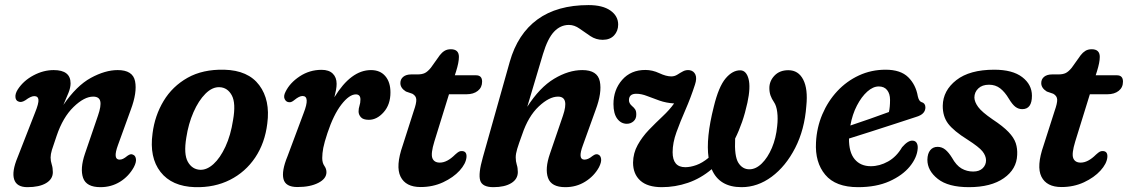

<svg xmlns="http://www.w3.org/2000/svg" viewBox="-20 -744 4547 774"><path d="M55 -334.5Q43.5 -338 42.2 -352.5Q41 -367 52 -384Q75 -419 115 -440.2Q155 -461.5 196.5 -461.5Q264.5 -461.5 264.5 -408Q264.5 -391 256.2 -370.2Q248 -349.5 235.5 -321Q288.5 -398.5 346.2 -430Q404 -461.5 454.5 -461.5Q515.5 -461.5 524.5 -416.5Q533.5 -371.5 507 -301L455.5 -159Q434 -100.5 462 -100.5Q469 -100.5 476 -103.8Q483 -107 494 -116Q507.5 -126 517 -120Q526 -116.5 528 -103.2Q530 -90 519.5 -70Q499 -33 463.8 -11.2Q428.5 10.5 385 10.5Q328 10.5 315 -26.8Q302 -64 322.5 -124.5L375 -278Q388.5 -317 384.2 -335.8Q380 -354.5 355.5 -354.5Q319.5 -354.5 276.5 -312.8Q233.5 -271 208.5 -197Q194.5 -157 189.2 -139.5Q184 -122 184 -109Q184 -95 188.5 -81.2Q193 -67.5 193 -50Q193 -22 165.8 -5.8Q138.5 10.5 90.5 10.5Q47 10.5 37 -21Q27 -52.5 51 -110L121.5 -290.5Q136.5 -327.5 135 -342Q133.5 -356.5 118 -356.5Q104.5 -356.5 82.5 -340Q66 -329.5 55 -334.5Z M884 -463Q980.5 -460.5 1025.2 -400.5Q1070 -340.5 1057.5 -246Q1048 -167.5 1008.8 -109Q969.5 -50.5 907.2 -19Q845 12.5 766 10.5Q672.5 7.5 627 -51Q581.5 -109.5 595 -206.5Q604 -278 639.5 -337Q675 -396 736.2 -430.5Q797.5 -465 884 -463ZM787 -59.5Q814 -58.5 840.8 -82.8Q867.5 -107 888.8 -152.8Q910 -198.5 919.5 -260Q931.5 -328 914.5 -359.5Q897.5 -391 865.5 -392.5Q836 -394 808.2 -366.2Q780.5 -338.5 760 -291.8Q739.5 -245 731 -189Q720 -122.5 737.2 -91.8Q754.5 -61 787 -59.5Z M1144.5 -332Q1133 -333 1127.5 -344.8Q1122 -356.5 1131 -374Q1148.5 -410 1188.2 -436.2Q1228 -462.5 1276.5 -462.5Q1306 -462.5 1321.5 -447.2Q1337 -432 1337 -406Q1337 -394.5 1334.5 -381Q1332 -367.5 1328 -352Q1395 -461.5 1475.5 -461.5Q1512.5 -461.5 1533.2 -437.2Q1554 -413 1554 -371.5Q1554 -322.5 1526.8 -291.8Q1499.5 -261 1467 -261Q1444 -261 1434.8 -271.5Q1425.5 -282 1425.5 -294.5Q1425.5 -306.5 1429.2 -317.8Q1433 -329 1433 -343Q1433 -363.5 1414.5 -363.5Q1388 -363.5 1356.2 -322.5Q1324.5 -281.5 1300 -207.5Q1287.5 -170 1283.2 -147.8Q1279 -125.5 1279 -107Q1279 -87.5 1287.5 -75.5Q1296 -63.5 1296 -50Q1296 -23.5 1263.2 -6.8Q1230.5 10 1179 10Q1131 10 1122.8 -22.2Q1114.5 -54.5 1139 -114L1204 -288Q1231 -357 1199.5 -357Q1186.5 -357 1167 -341Q1154 -330 1144.5 -332Z M1642.5 -366 1616.5 -375Q1594 -389 1594 -409Q1594 -425 1605.8 -434.5Q1617.5 -444 1638 -444H1663Q1681 -444 1692.5 -449.5Q1704 -455 1717 -471L1753 -521.5Q1761.5 -532.5 1772 -539Q1782.5 -545.5 1797.5 -545.5Q1830 -545.5 1830 -514.5Q1830 -492.5 1818.5 -456L1813.5 -440.5H1899Q1923.5 -440.5 1923.5 -415Q1923.5 -391.5 1906.2 -377.8Q1889 -364 1860.5 -364H1790L1731 -173.5Q1716 -124.5 1723 -106.5Q1730 -88.5 1753 -88.5Q1782.5 -88.5 1815 -121Q1825 -130 1830.5 -132.8Q1836 -135.5 1843 -135Q1862.5 -134 1860.5 -110Q1858 -84 1832.8 -56.2Q1807.5 -28.5 1766.2 -9.2Q1725 10 1675.5 10Q1615.5 10 1594.8 -31.8Q1574 -73.5 1603.5 -158L1648 -297Q1659 -328 1658.2 -342.8Q1657.5 -357.5 1642.5 -366Z M2085 -202Q2071 -164 2065 -144Q2059 -124 2059 -109.5Q2059 -93.5 2063.2 -80.2Q2067.5 -67 2067.5 -50.5Q2067.5 -22 2041 -5.8Q2014.5 10.5 1969 10.5Q1924 10.5 1915.8 -16.5Q1907.5 -43.5 1926.5 -110L2035 -495Q2067 -607.5 2146.5 -665.5Q2226 -723.5 2352.5 -723.5Q2409.5 -723.5 2440.8 -701.5Q2472 -679.5 2472 -645Q2472 -619 2455.5 -601.2Q2439 -583.5 2409.5 -583.5Q2382.5 -583.5 2360 -598.5Q2337.5 -613.5 2316.5 -628.5Q2295.5 -643.5 2273.5 -643.5Q2239.5 -643.5 2213.8 -616.5Q2188 -589.5 2169 -526.5L2105.5 -313.5Q2155.5 -391.5 2213.8 -426.5Q2272 -461.5 2327.5 -461.5Q2388.5 -461.5 2398 -416.2Q2407.5 -371 2381 -300.5L2330 -159Q2308 -100.5 2336 -100.5Q2343 -100.5 2350.8 -103.8Q2358.5 -107 2369 -115.5Q2383 -126 2392.5 -120.5Q2401.5 -116.5 2403.2 -103.2Q2405 -90 2394.5 -69.5Q2375 -34 2339.2 -11.8Q2303.5 10.5 2259 10.5Q2202.5 10.5 2189.2 -26.8Q2176 -64 2197 -124.5L2249.5 -278Q2275.5 -354.5 2229.5 -354.5Q2194 -354.5 2151.8 -314.8Q2109.5 -275 2085 -202Z M2964.5 -460.5Q2988.5 -460 2997.5 -426.2Q3006.5 -392.5 2993 -330Q2984 -288.5 2971.5 -252.5Q2959 -216.5 2943.5 -185.5Q2940 -114 2956.5 -87.8Q2973 -61.5 3001 -61.5Q3027 -61.5 3051 -85Q3075 -108.5 3091.8 -148Q3108.5 -187.5 3113 -235.5Q3116.5 -266.5 3113.2 -292.2Q3110 -318 3100 -332.5Q3091 -345.5 3086.2 -359Q3081.5 -372.5 3081.5 -389Q3081.5 -417.5 3102.2 -439.2Q3123 -461 3158 -461Q3198.5 -461 3218 -423Q3237.5 -385 3230.5 -317Q3223.5 -221.5 3185.5 -147.5Q3147.5 -73.5 3090.8 -31.5Q3034 10.5 2969.5 10.5Q2879.5 10.5 2849 -62Q2804.5 -24.5 2753.2 -7Q2702 10.5 2648 10.5Q2590.5 10.5 2561.2 -16Q2532 -42.5 2532 -88.5Q2532.5 -127 2550.8 -159.8Q2569 -192.5 2596.2 -220.8Q2623.5 -249 2651.2 -275Q2679 -301 2697.5 -327Q2665.5 -329 2638.5 -338.5Q2611.5 -348 2588.5 -357Q2565.5 -366 2545 -366Q2515.5 -366 2515.5 -340Q2515.5 -327.5 2527.5 -317Q2536 -310 2540.5 -303Q2545 -296 2545 -283Q2545.5 -265.5 2534 -255.2Q2522.5 -245 2507 -245Q2483.5 -245 2468.2 -265.5Q2453 -286 2453 -324.5Q2453 -382 2488 -422Q2523 -462 2581.5 -462Q2610 -462 2637.8 -449Q2665.5 -436 2686 -436Q2699.5 -436 2710.8 -443.2Q2722 -450.5 2734 -456.8Q2746 -463 2760.5 -461Q2777 -458 2783.5 -443Q2790 -428 2781.5 -402.5Q2764.5 -350 2743.5 -302Q2722.5 -254 2707 -211.2Q2691.5 -168.5 2691.5 -130.5Q2691.5 -70 2742.5 -70Q2763 -70 2787 -78.5Q2811 -87 2836.5 -108Q2825 -186 2857.5 -314Q2877 -394.5 2905 -427.8Q2933 -461 2964.5 -460.5Z M3679.5 -145.5Q3677 -109 3647.8 -73Q3618.5 -37 3565.5 -13.2Q3512.5 10.5 3439 10.5Q3348.5 10.5 3306.8 -39.5Q3265 -89.5 3269.5 -170Q3272.5 -230 3295 -283Q3317.5 -336 3355.2 -376.5Q3393 -417 3442.8 -440Q3492.5 -463 3550 -463Q3610.5 -463 3641.2 -432.8Q3672 -402.5 3680 -355.5Q3684.5 -336 3694.5 -332.5Q3710 -328.5 3710.5 -312Q3711 -299 3702.2 -288.8Q3693.5 -278.5 3671 -272Q3636 -260.5 3587.8 -244.8Q3539.5 -229 3490 -213.2Q3440.5 -197.5 3402.5 -185.5Q3402 -130 3425.5 -102Q3449 -74 3490.5 -74Q3526 -74 3560 -93Q3594 -112 3616.5 -150.5Q3641 -179 3660 -177Q3671 -176 3675.8 -167Q3680.5 -158 3679.5 -145.5ZM3522.5 -395.5Q3499.5 -395.5 3476.2 -374.8Q3453 -354 3434.5 -318.5Q3416 -283 3408 -238Q3444.5 -250.5 3487.5 -265.2Q3530.5 -280 3563.5 -292.5Q3568 -312 3568 -341.5Q3568 -366 3556.2 -380.8Q3544.5 -395.5 3522.5 -395.5Z M3903 -52.5Q3928 -52.5 3941.5 -65.8Q3955 -79 3955 -98Q3954.5 -116.5 3940.5 -134Q3926.5 -151.5 3880.5 -181Q3824.5 -216 3802.2 -245.5Q3780 -275 3780.5 -318Q3781.5 -379 3835.2 -421Q3889 -463 3988 -463Q4062 -463 4101 -433Q4140 -403 4140 -358Q4140 -304 4101 -304Q4086 -304 4073.8 -313Q4061.5 -322 4047 -346Q4031 -373 4012 -387.8Q3993 -402.5 3967 -402.5Q3939.5 -402.5 3923.8 -387.5Q3908 -372.5 3908 -350.5Q3908.5 -333 3923.2 -312.8Q3938 -292.5 3981 -263Q4023.5 -235 4045.5 -212Q4067.5 -189 4074.8 -166.8Q4082 -144.5 4080.5 -119.5Q4078.5 -62 4026.8 -25.8Q3975 10.5 3886 10.5Q3802.5 10.5 3760.5 -22.8Q3718.5 -56 3718.5 -100Q3719 -125 3730 -138.5Q3741 -152 3759.5 -152Q3777 -152 3790.8 -140.8Q3804.5 -129.5 3817.5 -108.5Q3835 -77 3856.2 -64.8Q3877.5 -52.5 3903 -52.5Z M4226 -366 4200 -375Q4177.5 -389 4177.5 -409Q4177.5 -425 4189.2 -434.5Q4201 -444 4221.5 -444H4246.5Q4264.5 -444 4276 -449.5Q4287.5 -455 4300.5 -471L4336.5 -521.5Q4345 -532.5 4355.5 -539Q4366 -545.5 4381 -545.5Q4413.5 -545.5 4413.5 -514.5Q4413.5 -492.5 4402 -456L4397 -440.5H4482.5Q4507 -440.5 4507 -415Q4507 -391.5 4489.8 -377.8Q4472.5 -364 4444 -364H4373.5L4314.5 -173.5Q4299.5 -124.5 4306.5 -106.5Q4313.5 -88.5 4336.5 -88.5Q4366 -88.5 4398.5 -121Q4408.5 -130 4414 -132.8Q4419.5 -135.5 4426.5 -135Q4446 -134 4444 -110Q4441.5 -84 4416.2 -56.2Q4391 -28.5 4349.8 -9.2Q4308.5 10 4259 10Q4199 10 4178.2 -31.8Q4157.5 -73.5 4187 -158L4231.5 -297Q4242.5 -328 4241.8 -342.8Q4241 -357.5 4226 -366Z"/></svg>

Font: Fraunces 72pt SuperSoft SemiBold
Style: Italic
Weight: 600
Italic angle: -16°
Version: Version 1.000;[b76b70a41]